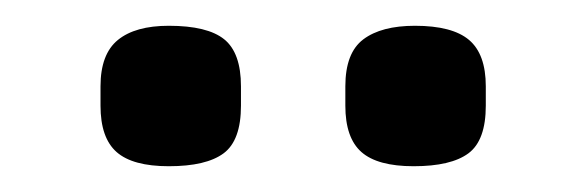

<svg xmlns="http://www.w3.org/2000/svg" viewBox="-20 -729 455 149"><path d="M301 -600Q273 -600 260.5 -611Q248 -622 248 -647V-662Q248 -688 262 -698.5Q276 -709 302 -709Q331 -709 344 -698Q357 -687 357 -662V-647Q357 -620 343.5 -610Q330 -600 301 -600ZM111 -600Q83 -600 70.5 -611Q58 -622 58 -647V-662Q58 -687 71.5 -698Q85 -709 111 -709Q141 -709 154 -698.5Q167 -688 167 -662V-647Q167 -620 153.5 -610Q140 -600 111 -600Z"/></svg>

Font: Quicksand SemiBold
Style: Regular
Weight: 600
Designer: Andrew Paglinawan
Foundry: Andrew Paglinawan
Version: Version 3.006